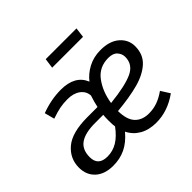

<svg xmlns="http://www.w3.org/2000/svg" viewBox="-172 -941 1161 1161"><g transform="rotate(-45 408.5 -360.5)"><path d="M442 -450Q471 -488 518 -513Q565 -538 624 -538Q702 -538 745.5 -500Q789 -462 789 -406Q789 -336 743.5 -294.5Q698 -253 622.5 -232.5Q547 -212 438 -202Q439 -127 471.5 -93Q504 -59 561 -59Q599 -59 633 -71Q667 -83 704 -109L740 -52Q651 12 553 12Q491 12 447 -13Q403 -38 380 -84Q337 -33 289.5 -10.5Q242 12 185 12Q112 12 70.5 -26Q29 -64 29 -127Q29 -205 89.5 -256Q150 -307 282 -307H368Q376 -345 389 -384Q387 -422 355.5 -445.5Q324 -469 273 -469Q237 -469 206.5 -463Q176 -457 133 -442L116 -506Q202 -538 285 -538Q406 -538 442 -450ZM443 -266Q577 -280 639 -309Q701 -338 701 -403Q701 -429 682.5 -450Q664 -471 624 -471Q545 -471 500.5 -411Q456 -351 443 -266ZM289 -249Q204 -249 162 -219.5Q120 -190 120 -126Q120 -52 199 -52Q245 -52 284 -75.5Q323 -99 360 -149Q357 -164 357 -203Q357 -231 359 -249ZM342 -669 351 -733H614L606 -669Z"/></g></svg>

Font: FiraGO Book
Style: Italic
Weight: 350
Italic angle: -8°
Designer: bBox Type GmbH
Foundry: bBox Type GmbH
Version: Version 1.001